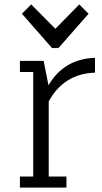

<svg xmlns="http://www.w3.org/2000/svg" viewBox="-20 -847 459 867"><path d="M177 -572H130H70V-522H130V-50H70V0H280V-50H200V-389Q268 -514 409 -519V-586Q269 -581 199 -462ZM338 -827 230 -717 121 -827 79 -785 215 -630H244L380 -785Z"/></svg>

Font: Glegoo
Style: Regular
Weight: 400
Version: Version 2.0.1; ttfautohint (v0.9) -r 48 -G 60